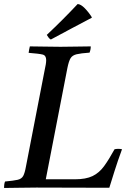

<svg xmlns="http://www.w3.org/2000/svg" viewBox="-32 -931 639 952"><path d="M-12 1Q-12 -6 -11 -15Q-10 -24 -7 -31Q36 -35 55.5 -39.5Q75 -44 83 -58.5Q91 -73 97 -107L189 -581Q193 -599 195 -611.5Q197 -624 197 -633Q197 -656 179.5 -660.5Q162 -665 110 -669Q112 -685 116 -701Q145 -701 188 -700Q231 -699 268 -699Q303 -699 346.5 -700Q390 -701 418 -701Q418 -685 412 -670Q369 -667 348 -662Q327 -657 318 -642.5Q309 -628 302 -593L195 -42H339Q394 -42 427 -58Q460 -74 484 -107Q508 -140 536 -191Q555 -195 573 -191Q551 -131 535.5 -81.5Q520 -32 510 0Q416 0 329.5 -0.5Q243 -1 149 -1Q106 -1 61 0Q16 1 -12 1ZM423 -846V-843Q378 -820 325.5 -791.5Q273 -763 220 -735Q213 -739 209 -744.5Q205 -750 200 -758Q280 -833 353 -911Q369 -910 388.5 -890Q408 -870 423 -846Z"/></svg>

Font: Tiro Kannada
Style: Italic
Weight: 400
Italic angle: -11°
Designer: Kannada: John Hudson & Fiona Ross, assisted by Kaja Sojewska. Latin: John Hudson with Paul Hanslow, assisted by Kaja Soj
Foundry: Tiro Typeworks Ltd.
Version: Version 1.52